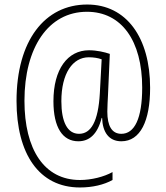

<svg xmlns="http://www.w3.org/2000/svg" viewBox="-20 -735 734 848"><path d="M643 -347C643 -568 539 -715 365 -715C178 -715 53 -556 53 -289C53 -56 152 93 333 93C389 93 439 81 477 60V25C439 46 384 60 333 60C175 60 88 -75 88 -290C88 -524 193 -683 364 -683C517 -683 608 -555 608 -348C608 -211 574 -144 516 -144C474 -144 454 -179 454 -242C454 -263 456 -295 457 -316L465 -497C442 -505 407 -513 373 -513C279 -513 216 -430 216 -288C216 -171 257 -111 326 -111C373 -111 410 -140 429 -214H431C433 -151 461 -111 516 -111C600 -111 643 -201 643 -347ZM251 -288C251 -411 301 -482 372 -482C393 -482 413 -479 429 -473L421 -324C414 -196 381 -144 329 -144C278 -144 251 -196 251 -288Z"/></svg>

Font: Noto Sans Thai Looped Condensed ExtraLight
Style: Regular
Weight: 200
Width: 3
Designer: Sasikarn Vongin, Ben Mitchell
Foundry: The Fontpad Ltd
Version: Version 1.001